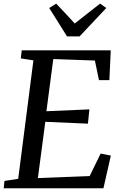

<svg xmlns="http://www.w3.org/2000/svg" viewBox="-20 -1014 656 1034"><path d="M0 0 4 -39.5 78 -51 160 -689 92 -699.5 97 -743H576.5L569 -582.5H513L491 -688L267 -696L230 -415L461.5 -425L453.5 -348L224 -358L184 -55L463 -66L522 -187L577 -176L537 0ZM341 -818 245 -971 282.5 -994.5Q308 -968 333 -941.2Q358 -914.5 382.5 -887.5Q416.5 -914.5 450.8 -941.2Q485 -968 519 -994.5L552.5 -971L408.5 -818Z"/></svg>

Font: Merriweather 20pt
Style: Italic
Weight: 400
Italic angle: -7.8°
Version: Version 2.101